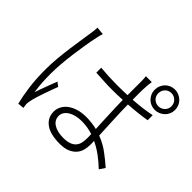

<svg xmlns="http://www.w3.org/2000/svg" viewBox="-188 -1085 1375 1375"><g transform="rotate(45 500.0 -397.5)"><path d="M221 -745Q217 -735 213 -720.5Q209 -706 207 -692Q198 -652 189.5 -600Q181 -548 173.5 -492.5Q166 -437 161.5 -382.5Q157 -328 157 -284Q157 -235 159.5 -194.5Q162 -154 169 -105Q175 -124 183.5 -147Q192 -170 200.5 -193Q209 -216 217 -237Q225 -258 232 -275L262 -251Q253 -228 242.5 -199Q232 -170 222 -141Q212 -112 204 -86Q196 -60 193 -43Q191 -33 189 -21.5Q187 -10 188 0Q189 7 190 15.5Q191 24 192 31L145 35Q131 -20 120 -98Q109 -176 109 -277Q109 -331 114.5 -391.5Q120 -452 128 -509Q136 -566 143.5 -615Q151 -664 156 -696Q158 -712 159.5 -726Q161 -740 161 -751ZM669 -137Q669 -145 669 -156Q669 -167 668 -180Q614 -198 554 -198Q522 -198 495.5 -191Q469 -184 450.5 -172Q432 -160 421.5 -143.5Q411 -127 411 -108Q411 -66 447.5 -42.5Q484 -19 546 -19Q582 -19 606 -27.5Q630 -36 644 -51.5Q658 -67 663.5 -88.5Q669 -110 669 -137ZM884 -536Q841 -529 796 -524Q751 -519 704 -516Q705 -443 709 -363Q713 -283 716 -213Q776 -190 823.5 -154.5Q871 -119 913 -82L885 -40Q845 -78 803.5 -108.5Q762 -139 717 -160Q718 -149 718 -139.5Q718 -130 718 -121Q718 -95 711.5 -68.5Q705 -42 687 -20.5Q669 1 638 15Q607 29 559 29Q461 29 412.5 -7Q364 -43 364 -104Q364 -131 376.5 -156Q389 -181 413.5 -200Q438 -219 474 -230.5Q510 -242 558 -242Q587 -242 614 -238.5Q641 -235 666 -229Q664 -261 662.5 -297Q661 -333 659.5 -370.5Q658 -408 656.5 -444.5Q655 -481 655 -513Q599 -510 545 -510Q503 -510 465 -512.5Q427 -515 383 -517V-567Q425 -563 464.5 -561Q504 -559 547 -559Q574 -559 601 -559.5Q628 -560 655 -561V-692Q655 -706 654.5 -722Q654 -738 652 -750H712Q707 -719 706 -693Q704 -670 704 -634.5Q704 -599 704 -564Q801 -570 884 -587ZM867 -661Q895 -661 914.5 -680Q934 -699 934 -726Q934 -755 914.5 -774.5Q895 -794 867 -794Q839 -794 820 -774.5Q801 -755 801 -726Q801 -699 820 -680Q839 -661 867 -661ZM867 -830Q888 -830 907 -822Q926 -814 940.5 -800Q955 -786 963 -767Q971 -748 971 -726Q971 -705 963 -686.5Q955 -668 940.5 -654Q926 -640 907 -632Q888 -624 867 -624Q846 -624 827 -632Q808 -640 794.5 -654Q781 -668 773 -686.5Q765 -705 765 -726Q765 -748 773 -767Q781 -786 794.5 -800Q808 -814 827 -822Q846 -830 867 -830Z"/></g></svg>

Font: SpoqaHanSansJP-Light
Style: Regular
Weight: 300
Designer: [Source Han Sans]
Ryoko NISHIZUKA  (kana & ideographs); Paul D. Hunt (Latin, Greek & Cyrillic); Wenlong ZHANG  (bopomofo
Foundry: Spoqa (http://bi.spoqa.com)
Version: Version 1.002.20150607